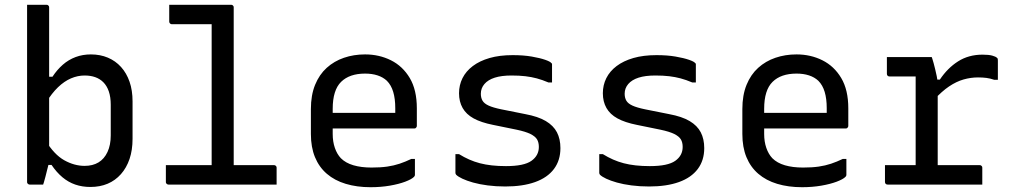

<svg xmlns="http://www.w3.org/2000/svg" viewBox="-20 -770 4240 801"><path d="M160 0Q152 0 142 0Q132 0 122 0Q112 0 104 0Q101 0 98.5 -1.5Q96 -3 94.5 -5Q93 -7 93 -11Q93 -89 93 -166Q93 -243 93 -320.5Q93 -398 93 -475Q93 -552 93 -630Q93 -660 93 -690.5Q93 -721 93 -750Q104 -750 114 -750Q124 -750 134 -750Q144 -750 154 -750Q164 -750 174 -750Q178 -750 180 -748.5Q182 -747 183.5 -745Q185 -743 185 -739Q185 -658 185 -577.5Q185 -497 185 -416.5Q185 -336 185 -255.5Q185 -175 185 -94Q185 -94 182.5 -84Q180 -74 176.5 -60.5Q173 -47 169.5 -32.5Q166 -18 163 -9Q160 0 160 0ZM162 -82 170 -184Q206 -125 248 -101.5Q290 -78 333 -78Q367 -78 391 -92.5Q415 -107 428.5 -136Q442 -165 442 -205V-333Q442 -365 434 -388.5Q426 -412 411 -427Q397 -441 377.5 -448Q358 -455 333 -455Q304 -455 276 -443Q248 -431 222 -406Q196 -381 172 -342V-450H199Q218 -479 242 -500Q266 -521 295.5 -532Q325 -543 359 -543Q398 -543 430 -529.5Q462 -516 485 -490.5Q508 -465 520.5 -429Q533 -393 533 -347V-191Q533 -144 520.5 -107Q508 -70 484.5 -43.5Q461 -17 429 -3.5Q397 10 357 10Q323 10 294 0Q265 -10 240.5 -30.5Q216 -51 195 -82Z M672 -81H1123Q1127 -81 1129 -79.5Q1131 -78 1132.5 -76Q1134 -74 1134 -70Q1134 -58 1134 -46.5Q1134 -35 1134 -23.5Q1134 -12 1134 0H683Q680 0 677.5 -1.5Q675 -3 673.5 -5Q672 -7 672 -11Q672 -23 672 -34.5Q672 -46 672 -57.5Q672 -69 672 -81ZM686 -750Q729 -750 771.5 -750Q814 -750 857.5 -750Q901 -750 944 -750Q948 -750 950 -748.5Q952 -747 953.5 -745Q955 -743 955 -739Q955 -652 955 -564.5Q955 -477 955 -390Q955 -303 955 -215.5Q955 -128 955 -41H853L863 -59Q863 -69 863 -80Q863 -91 863 -101Q863 -170 863 -240.5Q863 -311 863 -383Q863 -455 863 -526.5Q863 -598 863 -669H857Q818 -669 776.5 -669Q735 -669 697 -669Q694 -669 691.5 -670.5Q689 -672 687.5 -674.5Q686 -677 686 -680Q686 -698 686 -715Q686 -732 686 -750Z M1503 -543Q1562 -543 1611 -518.5Q1660 -494 1689.5 -444.5Q1719 -395 1719 -318V-245Q1719 -242 1717.5 -239.5Q1716 -237 1714 -235.5Q1712 -234 1708 -234H1449Q1432 -234 1415 -234Q1398 -234 1382 -234H1352L1339 -299H1629Q1629 -304 1629 -309Q1629 -314 1629 -319Q1629 -358 1620.5 -386.5Q1612 -415 1594 -433Q1578 -448 1555 -455.5Q1532 -463 1503 -463Q1438 -463 1403 -428.5Q1368 -394 1368 -316V-211Q1368 -179 1377 -153Q1386 -127 1402 -110Q1422 -90 1454.5 -80.5Q1487 -71 1530 -71Q1568 -71 1595.5 -75Q1623 -79 1647 -87Q1671 -95 1696 -107H1711Q1711 -91 1711 -74Q1711 -57 1711 -40Q1711 -38 1710 -36Q1709 -34 1707 -32Q1697 -22 1670.5 -12Q1644 -2 1606.5 4.5Q1569 11 1526 11Q1469 11 1422.5 -3Q1376 -17 1343.5 -45Q1311 -73 1294 -114.5Q1277 -156 1277 -211V-315Q1277 -373 1294.5 -416Q1312 -459 1343 -487Q1374 -515 1415 -529Q1456 -543 1503 -543Z M2091 -77Q2166 -77 2197 -99Q2228 -121 2228 -157Q2228 -176 2220.5 -188.5Q2213 -201 2193 -211Q2173 -221 2135 -229L2037 -249Q1987 -259 1956 -276Q1925 -293 1910 -319.5Q1895 -346 1895 -381Q1895 -415 1909.5 -444Q1924 -473 1952.5 -494.5Q1981 -516 2022.5 -528Q2064 -540 2119 -540Q2164 -540 2198.5 -534Q2233 -528 2254.5 -520.5Q2276 -513 2280 -507Q2282 -506 2282.5 -504.5Q2283 -503 2283 -502Q2283 -501 2283 -499Q2283 -480 2283 -462Q2283 -444 2283 -426H2268Q2242 -437 2219.5 -443Q2197 -449 2172 -452Q2147 -455 2114 -455Q2072 -455 2044 -446Q2016 -437 2001 -419.5Q1986 -402 1986 -379Q1986 -362 1993 -350Q2000 -338 2018.5 -329.5Q2037 -321 2071 -314L2171 -294Q2225 -284 2257 -265Q2289 -246 2303.5 -218Q2318 -190 2318 -152Q2318 -101 2291 -65Q2264 -29 2212.5 -10.5Q2161 8 2088 8Q2049 8 2014.5 3.5Q1980 -1 1953.5 -8.5Q1927 -16 1909 -24.5Q1891 -33 1883 -41Q1882 -43 1881 -44.5Q1880 -46 1880 -48Q1880 -68 1880 -88Q1880 -108 1880 -127H1895Q1916 -114 1937.5 -104.5Q1959 -95 1982 -89Q2005 -83 2032 -80Q2059 -77 2091 -77Z M2691 -77Q2766 -77 2797 -99Q2828 -121 2828 -157Q2828 -176 2820.5 -188.5Q2813 -201 2793 -211Q2773 -221 2735 -229L2637 -249Q2587 -259 2556 -276Q2525 -293 2510 -319.5Q2495 -346 2495 -381Q2495 -415 2509.5 -444Q2524 -473 2552.5 -494.5Q2581 -516 2622.5 -528Q2664 -540 2719 -540Q2764 -540 2798.5 -534Q2833 -528 2854.5 -520.5Q2876 -513 2880 -507Q2882 -506 2882.5 -504.5Q2883 -503 2883 -502Q2883 -501 2883 -499Q2883 -480 2883 -462Q2883 -444 2883 -426H2868Q2842 -437 2819.5 -443Q2797 -449 2772 -452Q2747 -455 2714 -455Q2672 -455 2644 -446Q2616 -437 2601 -419.5Q2586 -402 2586 -379Q2586 -362 2593 -350Q2600 -338 2618.5 -329.5Q2637 -321 2671 -314L2771 -294Q2825 -284 2857 -265Q2889 -246 2903.5 -218Q2918 -190 2918 -152Q2918 -101 2891 -65Q2864 -29 2812.5 -10.5Q2761 8 2688 8Q2649 8 2614.5 3.5Q2580 -1 2553.5 -8.5Q2527 -16 2509 -24.5Q2491 -33 2483 -41Q2482 -43 2481 -44.5Q2480 -46 2480 -48Q2480 -68 2480 -88Q2480 -108 2480 -127H2495Q2516 -114 2537.5 -104.5Q2559 -95 2582 -89Q2605 -83 2632 -80Q2659 -77 2691 -77Z M3303 -543Q3362 -543 3411 -518.5Q3460 -494 3489.5 -444.5Q3519 -395 3519 -318V-245Q3519 -242 3517.5 -239.5Q3516 -237 3514 -235.5Q3512 -234 3508 -234H3249Q3232 -234 3215 -234Q3198 -234 3182 -234H3152L3139 -299H3429Q3429 -304 3429 -309Q3429 -314 3429 -319Q3429 -358 3420.5 -386.5Q3412 -415 3394 -433Q3378 -448 3355 -455.5Q3332 -463 3303 -463Q3238 -463 3203 -428.5Q3168 -394 3168 -316V-211Q3168 -179 3177 -153Q3186 -127 3202 -110Q3222 -90 3254.5 -80.5Q3287 -71 3330 -71Q3368 -71 3395.5 -75Q3423 -79 3447 -87Q3471 -95 3496 -107H3511Q3511 -91 3511 -74Q3511 -57 3511 -40Q3511 -38 3510 -36Q3509 -34 3507 -32Q3497 -22 3470.5 -12Q3444 -2 3406.5 4.5Q3369 11 3326 11Q3269 11 3222.5 -3Q3176 -17 3143.5 -45Q3111 -73 3094 -114.5Q3077 -156 3077 -211V-315Q3077 -373 3094.5 -416Q3112 -459 3143 -487Q3174 -515 3215 -529Q3256 -543 3303 -543Z M3800 -49V-95Q3800 -111 3800 -127Q3800 -143 3800 -159.5Q3800 -176 3800 -191Q3800 -235 3800 -278Q3800 -321 3800 -364.5Q3800 -408 3800 -451H3785Q3762 -451 3737.5 -451Q3713 -451 3691 -451Q3686 -451 3683 -454Q3680 -457 3680 -462Q3680 -480 3680 -497Q3680 -514 3680 -532Q3692 -532 3706.5 -532Q3721 -532 3736 -532Q3751 -532 3767 -532Q3783 -532 3799.5 -532Q3816 -532 3833 -532Q3850 -532 3867 -532Q3867 -532 3869.5 -525Q3872 -518 3875 -506.5Q3878 -495 3881.5 -481Q3885 -467 3888 -452Q3891 -437 3892 -423Q3892 -386 3892 -339.5Q3892 -293 3892 -243Q3892 -193 3892 -142Q3892 -91 3892 -44ZM3871 -438H3901Q3933 -486 3977 -514Q4021 -542 4079 -542Q4105 -542 4119.5 -538Q4134 -534 4139 -529Q4142 -527 4142.5 -524Q4143 -521 4143 -517Q4143 -497 4143 -477Q4143 -457 4143 -437H4128Q4111 -443 4095 -445Q4079 -447 4060 -447Q4030 -447 4000 -438.5Q3970 -430 3939.5 -409.5Q3909 -389 3876 -353ZM3672 -81H4067Q4071 -81 4073 -79.5Q4075 -78 4076.5 -76Q4078 -74 4078 -70Q4078 -58 4078 -46.5Q4078 -35 4078 -23.5Q4078 -12 4078 0H3683Q3678 0 3675 -3Q3672 -6 3672 -11Q3672 -23 3672 -34.5Q3672 -46 3672 -57.5Q3672 -69 3672 -81Z"/></svg>

Font: Recursive Monospace
Style: Regular
Weight: 400
Version: Version 1.047